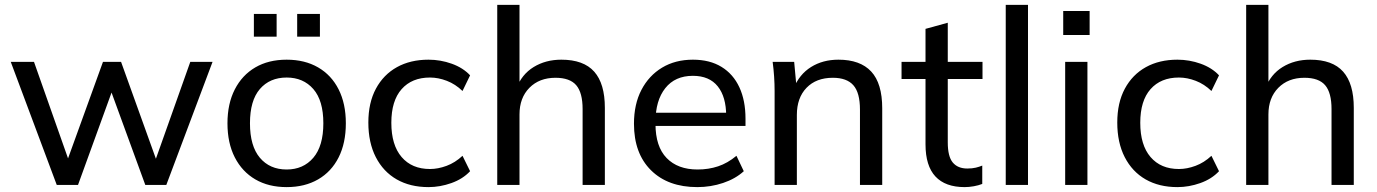

<svg xmlns="http://www.w3.org/2000/svg" viewBox="-20 -756 5628 785"><path d="M212 0 24 -503H119L271 -72H245L401 -503H475L630 -72H605L758 -503H849L660 0H574L414 -438H458L299 0Z M1152 9Q1078 9 1024 -22.5Q970 -54 940 -112.5Q910 -171 910 -252Q910 -332 940 -390.5Q970 -449 1024 -480.5Q1078 -512 1152 -512Q1226 -512 1280.5 -480.5Q1335 -449 1364.5 -390.5Q1394 -332 1394 -252Q1394 -171 1364.5 -112.5Q1335 -54 1280.5 -22.5Q1226 9 1152 9ZM1152 -63Q1220 -63 1261 -111Q1302 -159 1302 -252Q1302 -345 1261 -392Q1220 -439 1152 -439Q1083 -439 1042.5 -392Q1002 -345 1002 -252Q1002 -159 1042.5 -111Q1083 -63 1152 -63ZM1195 -606V-699H1288V-606ZM1018 -606V-699H1111V-606Z M1732 9Q1657 9 1602 -22.5Q1547 -54 1516.5 -113.5Q1486 -173 1486 -255Q1486 -336 1517 -393.5Q1548 -451 1603 -481.5Q1658 -512 1732 -512Q1781 -512 1827 -495.5Q1873 -479 1902 -448L1871 -384Q1842 -412 1807 -425.5Q1772 -439 1738 -439Q1664 -439 1622 -391.5Q1580 -344 1580 -254Q1580 -163 1622 -114Q1664 -65 1738 -65Q1771 -65 1806 -78Q1841 -91 1871 -119L1902 -56Q1872 -24 1825.5 -7.5Q1779 9 1732 9Z M2013 0V-736H2104V-394H2091Q2113 -452 2162 -482Q2211 -512 2275 -512Q2366 -512 2409.5 -463Q2453 -414 2453 -315V0H2362V-310Q2362 -377 2336 -407.5Q2310 -438 2251 -438Q2185 -438 2144.5 -397Q2104 -356 2104 -288V0Z M2831 9Q2711 9 2641.5 -60Q2572 -129 2572 -250Q2572 -330 2602.5 -388.5Q2633 -447 2687 -479.5Q2741 -512 2813 -512Q2882 -512 2930 -482.5Q2978 -453 3003 -399Q3028 -345 3028 -271V-241H2643V-295H2966L2949 -282Q2949 -360 2914.5 -403Q2880 -446 2813 -446Q2740 -446 2700 -395.5Q2660 -345 2660 -258V-249Q2660 -157 2705.5 -110Q2751 -63 2832 -63Q2877 -63 2916 -76Q2955 -89 2991 -119L3021 -56Q2987 -25 2936.5 -8Q2886 9 2831 9Z M3147 0V-384Q3147 -413 3145 -443Q3143 -473 3139 -503H3227L3237 -395H3225Q3248 -452 3296 -482Q3344 -512 3408 -512Q3497 -512 3542 -463.5Q3587 -415 3587 -313V0H3496V-308Q3496 -377 3469 -407.5Q3442 -438 3385 -438Q3317 -438 3277.5 -397Q3238 -356 3238 -286V0Z M3924 9Q3845 9 3804.5 -34.5Q3764 -78 3764 -166V-433H3666V-503H3764V-638L3855 -663V-503H3997V-433H3855V-174Q3855 -116 3875.5 -91.5Q3896 -67 3935 -67Q3955 -67 3969.5 -70.5Q3984 -74 3996 -79V-4Q3981 2 3961.5 5.5Q3942 9 3924 9Z M4092 0V-736H4183V0Z M4335 0V-503H4426V0ZM4327 -613V-711H4435V-613Z M4794 9Q4719 9 4664 -22.5Q4609 -54 4578.5 -113.5Q4548 -173 4548 -255Q4548 -336 4579 -393.5Q4610 -451 4665 -481.5Q4720 -512 4794 -512Q4843 -512 4889 -495.5Q4935 -479 4964 -448L4933 -384Q4904 -412 4869 -425.5Q4834 -439 4800 -439Q4726 -439 4684 -391.5Q4642 -344 4642 -254Q4642 -163 4684 -114Q4726 -65 4800 -65Q4833 -65 4868 -78Q4903 -91 4933 -119L4964 -56Q4934 -24 4887.5 -7.5Q4841 9 4794 9Z M5075 0V-736H5166V-394H5153Q5175 -452 5224 -482Q5273 -512 5337 -512Q5428 -512 5471.5 -463Q5515 -414 5515 -315V0H5424V-310Q5424 -377 5398 -407.5Q5372 -438 5313 -438Q5247 -438 5206.5 -397Q5166 -356 5166 -288V0Z"/></svg>

Font: Mulish ExtraLight Medium
Style: Regular
Weight: 500
Version: Version 3.603